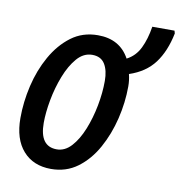

<svg xmlns="http://www.w3.org/2000/svg" viewBox="-73 -687 723 766"><g transform="rotate(10 288.0 -304.5)"><path d="M183 10Q111 10 69.5 -37Q28 -84 28 -169Q28 -234 43.5 -300.5Q59 -367 90.5 -423Q122 -479 168 -513.5Q214 -548 276 -548Q365 -548 404 -476Q439 -494 457 -531Q475 -568 483 -619H573L576 -608Q561 -534 525.5 -486.5Q490 -439 424 -417Q430 -393 430 -368Q430 -303 414 -236.5Q398 -170 367 -114Q336 -58 290 -24Q244 10 183 10ZM192 -71Q225 -71 251 -99.5Q277 -128 295.5 -174Q314 -220 324 -272.5Q334 -325 334 -373Q334 -416 318 -441.5Q302 -467 267 -467Q232 -467 205.5 -436.5Q179 -406 160.5 -358.5Q142 -311 132.5 -259.5Q123 -208 123 -166Q123 -71 192 -71Z"/></g></svg>

Font: Noto Sans Condensed Medium
Style: Italic
Weight: 500
Width: 3
Italic angle: -12°
Designer: Monotype Design Team
Foundry: Monotype Imaging Inc.
Version: Version 2.013; ttfautohint (v1.8.4.7-5d5b)